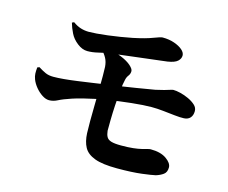

<svg xmlns="http://www.w3.org/2000/svg" viewBox="-102 -864 1203 1011"><g transform="rotate(15 500.0 -358.0)"><path d="M612 6Q532 6 489.5 -10Q447 -26 430.5 -56.5Q414 -87 412 -132Q411 -159 411 -198.5Q411 -238 412 -282.5Q413 -327 413.5 -369.5Q414 -412 414 -445Q414 -478 413 -494Q411 -521 400.5 -540.5Q390 -560 374 -576L401 -587Q446 -583 480.5 -568.5Q515 -554 534 -537Q553 -520 553 -508Q553 -493 544 -481.5Q535 -470 532 -454Q526 -430 522.5 -392Q519 -354 516.5 -312Q514 -270 513.5 -232.5Q513 -195 513 -173Q515 -153 522 -140Q529 -127 547.5 -121.5Q566 -116 601 -116Q640 -116 667 -119Q694 -122 712 -126.5Q730 -131 740.5 -134Q751 -137 758 -137Q812 -137 843.5 -115Q875 -93 875 -69Q875 -43 858.5 -31Q842 -19 819 -12Q798 -7 745.5 -0.5Q693 6 612 6ZM173 -248Q155 -248 135 -261Q115 -274 98.5 -294Q82 -314 74 -335Q68 -351 67.5 -365.5Q67 -380 69 -399L80 -403Q102 -389 120 -381Q138 -373 163 -373Q187 -373 220.5 -376Q254 -379 293.5 -384.5Q333 -390 374.5 -396Q416 -402 456 -408Q531 -418 598 -429Q665 -440 700 -446Q727 -452 745.5 -457Q764 -462 775.5 -466Q787 -470 793 -470Q808 -470 831 -464.5Q854 -459 876.5 -448.5Q899 -438 914.5 -424Q930 -410 930 -391Q930 -368 918 -354.5Q906 -341 884 -340Q864 -339 832.5 -342.5Q801 -346 768 -349.5Q735 -353 705 -353Q664 -353 597 -346Q530 -339 462 -328Q436 -324 405.5 -317.5Q375 -311 344.5 -303.5Q314 -296 287 -287Q242 -272 219 -260Q196 -248 173 -248ZM301 -550Q273 -550 245.5 -571.5Q218 -593 205 -620Q198 -634 193 -647Q188 -660 184 -674L195 -679Q217 -663 238.5 -656.5Q260 -650 282 -650Q298 -650 324.5 -652Q351 -654 383.5 -658Q416 -662 450 -667.5Q484 -673 514 -679Q581 -693 618.5 -707.5Q656 -722 666 -722Q702 -722 730.5 -712Q759 -702 775.5 -687.5Q792 -673 792 -657Q792 -640 777 -626Q762 -612 723 -606Q707 -604 677.5 -600.5Q648 -597 610.5 -592.5Q573 -588 535.5 -583.5Q498 -579 465.5 -575Q433 -571 413 -568Q390 -565 359.5 -557.5Q329 -550 301 -550Z"/></g></svg>

Font: Noto Serif TC ExtraBold
Style: Regular
Weight: 800
Designer: Ryoko NISHIZUKA 西塚涼子 (kana & ideographs); Frank Grießhammer (Latin, Greek & Cyrillic); Wenlong ZHANG 张文龙 (bopomofo); San
Foundry: Adobe
Version: Version 2.002-H1;hotconv 1.1.0;makeotfexe 2.6.0